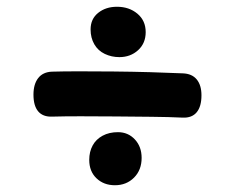

<svg xmlns="http://www.w3.org/2000/svg" viewBox="-20 -602 690 568"><path d="M521 -254Q480 -256 428 -256.5Q376 -257 321.5 -257.5Q267 -258 218 -258Q169 -258 134 -257Q107 -256 93 -272.5Q79 -289 79 -322Q79 -353 93 -371Q107 -389 134 -390Q166 -391 213.5 -391Q261 -391 315.5 -390.5Q370 -390 423.5 -388.5Q477 -387 521 -385Q548 -384 562 -367Q576 -350 576 -320Q576 -287 562 -270Q548 -253 521 -254ZM320 -54Q287 -54 265.5 -74.5Q244 -95 244 -129Q244 -153 254 -171.5Q264 -190 283.5 -200.5Q303 -211 329 -211Q359 -211 379 -189.5Q399 -168 399 -135Q399 -99 376.5 -76.5Q354 -54 320 -54ZM333 -433Q310 -433 290 -442.5Q270 -452 259 -471Q248 -490 248 -515Q248 -546 270.5 -564Q293 -582 326 -582Q362 -582 386.5 -561.5Q411 -541 411 -507Q411 -474 388.5 -453.5Q366 -433 333 -433Z"/></svg>

Font: Playpen Sans Arabic
Style: Bold
Weight: 700
Version: Version 2.000